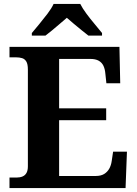

<svg xmlns="http://www.w3.org/2000/svg" viewBox="-20 -951 693 971"><path d="M28 0V-53H63Q81 -53 94 -58.5Q107 -64 114 -76.5Q121 -89 121 -110V-599Q121 -627 113 -640Q105 -653 91.5 -657Q78 -661 62 -661H28V-714H584L588 -530H518L513 -577Q511 -602 503 -618.5Q495 -635 479 -644Q463 -653 437 -653H279V-403H517V-343H279V-61H464Q490 -61 506.5 -71Q523 -81 532.5 -98Q542 -115 545 -137L552 -184H622L615 0ZM141 -784Q157 -803 178.5 -829Q200 -855 220.5 -882Q241 -909 251 -931H386Q397 -909 417 -882Q437 -855 459 -829Q481 -803 496 -784V-771H427Q413 -782 393 -798Q373 -814 353 -831Q333 -848 318 -861Q303 -848 283 -831Q263 -814 244 -798Q225 -782 210 -771H141Z"/></svg>

Font: Noto Serif Myanmar
Style: Regular
Weight: 400
Designer: Ben Mitchell and the Monotype Design Team
Foundry: Monotype Imaging Inc.
Version: Version 2.106